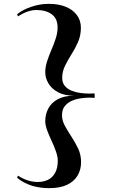

<svg xmlns="http://www.w3.org/2000/svg" viewBox="-20 -837 603 997"><path d="M234 -817Q284 -817 321 -802Q358 -787 379 -759Q400 -731 400 -693Q400 -653 385.5 -619.5Q371 -586 351.5 -555.5Q332 -525 317.5 -495Q303 -465 303 -433Q303 -407 317 -390.5Q331 -374 353 -365.5Q375 -357 399 -354Q423 -351 444 -351L471 -352L472 -329L444 -330Q424 -330 399.5 -326.5Q375 -323 353 -313.5Q331 -304 316.5 -286Q302 -268 302 -239Q302 -211 317 -183.5Q332 -156 351.5 -126.5Q371 -97 386 -65Q401 -33 401 5Q401 44 383 74.5Q365 105 328.5 122.5Q292 140 235 140Q213 140 190 137Q167 134 146 127.5Q125 121 105 110.5Q85 100 69 86L73 75Q88 85 105 92.5Q122 100 140 104Q158 108 175 108Q205 108 228.5 97Q252 86 266 61Q280 36 280 -3Q280 -21 273.5 -41.5Q267 -62 257.5 -84Q248 -106 238 -128Q228 -150 221.5 -170Q215 -190 215 -208Q215 -243 230.5 -273Q246 -303 279.5 -321.5Q313 -340 365 -340Q315 -340 281.5 -358Q248 -376 231.5 -404Q215 -432 215 -462Q215 -489 224.5 -518.5Q234 -548 247 -578Q260 -608 269.5 -637.5Q279 -667 279 -694Q279 -741 248.5 -763Q218 -785 169 -785Q147 -785 123.5 -777Q100 -769 73 -752L69 -763Q85 -776 103.5 -785.5Q122 -795 143 -802Q164 -809 186.5 -813Q209 -817 234 -817Z"/></svg>

Font: Kalnia
Style: Regular
Weight: 400
Designer: Frida Medrano
Foundry: Frida Medrano
Version: Version 1.105